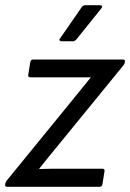

<svg xmlns="http://www.w3.org/2000/svg" viewBox="-24 -715 499 735"><path d="M3 0Q-6 0 -4 -8V-11Q-3 -18 2 -24L263 -344Q278 -363 293 -381Q308 -399 323 -418V-419Q300 -419 276.5 -419Q253 -419 230 -419H92Q83 -419 84 -428L92 -478Q94 -487 102 -487H446Q456 -487 454 -479V-477Q453 -470 447 -463L198 -158Q180 -136 162 -114Q144 -92 126 -69V-68Q150 -69 173 -69Q196 -69 220 -69H368Q378 -69 376 -59L368 -9Q366 0 358 0ZM210 -557Q206 -557 204 -560.5Q202 -564 206 -568L287 -685Q292 -695 302 -695H360Q365 -695 366.5 -691.5Q368 -688 364 -683L270 -566Q263 -557 255 -557Z"/></svg>

Font: Sofia Sans Semi Condensed
Style: Italic
Weight: 400
Italic angle: -9°
Designer: Botio Nikoltchev, Ani Petrova
Foundry: lettersoup
Version: Version 4.101